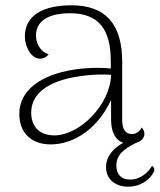

<svg xmlns="http://www.w3.org/2000/svg" viewBox="-20 -534 604 726"><path d="M555 93C543 114 514 145 472 145C436 145 420 123 420 92C420 53 446 30 495 6C512 1 526 -11 526 -28C526 -35 524 -43 516 -52C508 -36 492 -27 480 -27C456 -27 442 -43 442 -80V-300C442 -441 381 -514 250 -514C143 -514 74 -476 74 -396C74 -357 98 -312 132 -312C140 -312 155 -316 164 -329C131 -338 116 -373 116 -399C116 -468 187 -484 244 -484C354 -484 399 -423 399 -301V-275C340 -281 269 -276 212 -261C108 -233 53 -177 53 -103C53 -37 93 12 172 12C262 12 351 -50 400 -156V-83C400 -36 415 -5 446 6C410 26 381 55 381 98C381 149 423 172 464 172C506 172 545 151 563 113C565 104 562 98 555 93ZM186 -22C121 -22 98 -64 98 -108C98 -168 142 -209 217 -232C265 -247 348 -256 400 -251C397 -138 282 -23 186 -22Z"/></svg>

Font: Arima Koshi ExtraLight
Style: Regular
Weight: 275
Designer: Joana Correia and Natanael Gama
Foundry: NDISCOVER
Version: Version 1.019;PS 001.019;hotconv 1.0.88;makeotf.lib2.5.64775